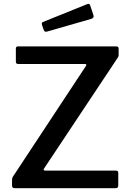

<svg xmlns="http://www.w3.org/2000/svg" viewBox="-20 -985 687 1005"><path d="M58 0Q50 0 46.5 -3Q43 -6 43 -14V-42Q43 -51 45.5 -56.5Q48 -62 56 -73L430 -640Q436 -650 424 -650H76Q68 -650 65.5 -653.5Q63 -657 63 -664V-730Q63 -742 73 -742H590Q601 -742 601 -730V-699Q601 -692 599 -687.5Q597 -683 591 -675L210 -102Q207 -97 209.5 -94.5Q212 -92 216 -92H586Q599 -92 599 -81V-13Q599 -8 596 -4Q593 0 585 0H58ZM452 -957 469 -906Q474 -891 457 -886L227 -820Q220 -818 216 -819.5Q212 -821 209 -828L200 -854Q196 -867 205 -870L438 -964Q448 -968 452 -957Z"/></svg>

Font: Libre Franklin Medium
Style: Regular
Weight: 500
Designer: Pablo Impallari, Rodrigo Fuenzalida, Nhung Nguyen
Foundry: Impallari Type
Version: Version 3.000